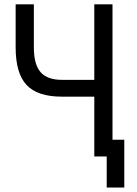

<svg xmlns="http://www.w3.org/2000/svg" viewBox="-20 -713 626 875"><path d="M466.3 141.6V0H409.7V-272.5H262.2Q150.9 -272.5 101.1 -325.7Q51.3 -378.9 51.3 -497.1V-693.4H134.3V-497.1Q134.3 -419.4 164.8 -384.3Q195.3 -349.1 262.2 -349.1H409.7V-693.4H492.7V-76.2H546.4V141.6Z"/></svg>

Font: CaskaydiaMono NF SemiLight
Style: Regular
Weight: 350
Designer: Aaron Bell
Foundry: Saja Typeworks
Version: Version 2111.001; ttfautohint (v1.8.4);Nerd Fonts 3.1.1